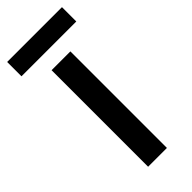

<svg xmlns="http://www.w3.org/2000/svg" viewBox="-244 -722 758 758"><g transform="rotate(-45 135.0 -343.0)"><path d="M188 0H83V-539H188ZM288 -686V-606H-18V-686Z"/></g></svg>

Font: Noto Sans Tai Tham Medium
Style: Regular
Weight: 500
Designer: Monotype Design Team 2013. Revised by David WIlliams 2020
Foundry: Monotype Imaging Inc.
Version: Version 2.002; ttfautohint (v1.8.4.7-5d5b)